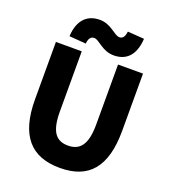

<svg xmlns="http://www.w3.org/2000/svg" viewBox="-172 -1102 1107 1243"><g transform="rotate(20 381.5 -481.0)"><path d="M384 14C582 14 682 -99 682 -350V-744H510V-331C510 -190 465 -140 384 -140C302 -140 260 -190 260 -331V-744H82V-350C82 -99 185 14 384 14ZM463 -790C544 -790 604 -838 611 -958L497 -966C492 -925 477 -913 457 -913C421 -913 381 -976 301 -976C220 -976 158 -927 152 -809L267 -800C271 -840 286 -853 307 -853C343 -853 381 -790 463 -790Z"/></g></svg>

Font: Noto Sans T Chinese Black
Style: Bold
Weight: 900
Designer: Ryoko NISHIZUKA (kana & ideographs); Paul D. Hunt (Latin, Greek & Cyrillic); Wenlong ZHANG (bopomofo); Sandoll Communica
Foundry: Adobe Systems Incorporated
Version: Version 1.000;PS 1;hotconv 1.0.78;makeotf.lib2.5.61930